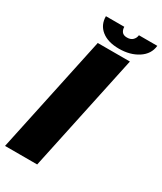

<svg xmlns="http://www.w3.org/2000/svg" viewBox="-224 -965 884 1045"><g transform="rotate(30 218.0 -443.0)"><path d="M-5 0 152 -737.5H354L197 0ZM117.5 -886H233Q233 -868 242.5 -855.2Q252 -842.5 274.5 -842.5Q297.5 -842.5 310.2 -855Q323 -867.5 325 -886H440.5Q435 -832 386 -800Q337 -768 267 -768Q197 -768 157.2 -800Q117.5 -832 117.5 -886Z"/></g></svg>

Font: Epilogue Black
Style: Italic
Weight: 900
Italic angle: -12°
Designer: Tyler Finck
Foundry: Etcetera Type Co
Version: Version 2.111